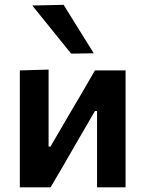

<svg xmlns="http://www.w3.org/2000/svg" viewBox="-20 -798 620 818"><path d="M64.5 0V-498L187 -501.5V-173.5H195L277.5 -315Q305 -361 331.8 -407Q358.5 -453 384.5 -498H515V0H393.5V-325H384.5L303.5 -185.5Q276.5 -138.5 249.5 -92Q222 -45.5 195.5 0ZM283 -569.5Q243 -619.5 201.5 -670.5Q160 -721.5 117.5 -774.5L251 -777.5Q283 -726 315 -674.5Q347 -623 379.5 -571Z"/></svg>

Font: Heraclito SemiBold
Style: Regular
Weight: 600
Designer: Kostas Bartsokas (font) & Cristiano Sobral (main changes)
Foundry: Kostas Bartsokas (font) & Cristiano Sobral (main changes)
Version: Version 1.00;July 8, 2020;FontCreator 13.0.0.2655 64-bit